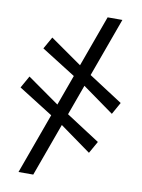

<svg xmlns="http://www.w3.org/2000/svg" viewBox="-100 -840 793 1070"><g transform="rotate(10 296.5 -304.5)"><path d="M81 163 420.5 -772H504L164.5 163ZM449 -10.5 255 -150 215 -174 10.5 -303 49 -371.5 240 -237 280 -213 487.5 -78.5ZM537 -246.5 342.5 -386 302.5 -410.5 98 -539.5 136.5 -607.5 328 -473.5 367.5 -449 575 -314.5Z"/></g></svg>

Font: Merriweather 72pt Black
Style: Italic
Weight: 900
Italic angle: -7.8°
Version: Version 2.101